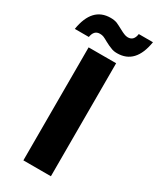

<svg xmlns="http://www.w3.org/2000/svg" viewBox="-277 -966 851 1033"><g transform="rotate(30 148.0 -449.5)"><path d="M62 -702C62 -702 62 0 62 0C62 0 233 0 233 0C233 0 233 -702 233 -702C233 -702 62 -702 62 -702ZM-52 -751C-52 -751 35 -751 35 -751C35 -751 35 -751 35 -751C40 -781 54 -796 79 -796C79 -796 79 -796 79 -796C87 -796 95 -795 102 -792C109 -789 119 -784 131 -777C131 -777 131 -777 131 -777C147 -768 161 -762 172 -758C183 -753 195 -751 210 -751C210 -751 210 -751 210 -751C286 -751 332 -800 348 -899C348 -899 260 -899 260 -899C260 -899 260 -899 260 -899C256 -869 242 -854 217 -854C217 -854 217 -854 217 -854C209 -854 201 -856 194 -859C187 -862 177 -866 165 -873C165 -873 165 -873 165 -873C149 -882 136 -888 125 -893C114 -897 101 -899 86 -899C86 -899 86 -899 86 -899C10 -899 -36 -850 -52 -751Z"/></g></svg>

Font: Girnar Poppins
Style: Bold
Weight: 500
Designer: Ninad Kale (Devanagari), Jonny Pinhorn (Latin)
Foundry: Indian Type Foundry
Version: ""